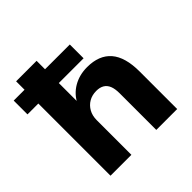

<svg xmlns="http://www.w3.org/2000/svg" viewBox="-187 -859 1014 1014"><g transform="rotate(-45 319.5 -352.5)"><path d="M76 0V-539H-5V-642H76V-705H229V-642H414V-539H229V-391H221Q245 -440 290.5 -466.5Q336 -493 394 -493Q483 -493 528.5 -440.5Q574 -388 574 -280V0H418V-273Q418 -307 409.5 -328Q401 -349 383.5 -359.5Q366 -370 340 -370Q308 -370 284 -356Q260 -342 246 -317Q232 -292 232 -259V0Z"/></g></svg>

Font: Nunito Sans 10pt ExtraBold
Style: Regular
Weight: 800
Designer: Vernon Adams
Foundry: Vernon Adams
Version: Version 3.101;gftools[0.9.27]